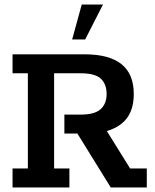

<svg xmlns="http://www.w3.org/2000/svg" viewBox="-20 -821 680 841"><path d="M35 0V-83H102V-500H35V-583H352Q458 -583 512 -540Q566 -497 566 -409Q566 -321 511.5 -278.5Q457 -236 362 -236H344L430 -276L550 -83H623V0H465L319 -236H262V-319H333Q395 -319 421 -343Q447 -367 447 -409Q447 -452 422 -476Q397 -500 333 -500H217V-83H284V0ZM296 -648 338 -801H431L353 -648Z"/></svg>

Font: Rokkitt SemiBold
Style: Regular
Weight: 600
Designer: Vernon Adams
Foundry: Vernon Adams
Version: Version 3.103